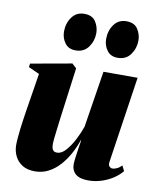

<svg xmlns="http://www.w3.org/2000/svg" viewBox="-86 -820 731 900"><g transform="rotate(10 280.0 -370.0)"><path d="M141.5 13Q104.5 13 80.8 -2.2Q57 -17.5 45.5 -41.8Q34 -66 34 -93.5Q34 -109 35.8 -128.8Q37.5 -148.5 40 -170.5Q42.5 -192.5 45.8 -214.2Q49 -236 52 -255.5L81.5 -440L29.5 -463.5L32 -480.5L227.5 -515.5L248.5 -496L220.5 -285.5Q217.5 -264.5 214.5 -240Q211.5 -215.5 208.8 -193Q206 -170.5 204.2 -153.8Q202.5 -137 202.5 -131Q202.5 -119 204.2 -110.2Q206 -101.5 211.8 -96.5Q217.5 -91.5 229 -91.5Q250 -91.5 270.2 -114.2Q290.5 -137 307.5 -170Q324.5 -203 335 -233.5L377.5 -502.5H540L478.5 -91Q476.5 -75.5 483.2 -69.2Q490 -63 497 -63Q506.5 -63 518.8 -68.8Q531 -74.5 541 -85.5L553.5 -60.5Q537 -40 512 -23.8Q487 -7.5 457 2Q427 11.5 395 11.5Q354 11.5 334.5 -5.5Q315 -22.5 315 -53Q315 -59 316.5 -71.5Q318 -84 320.2 -100Q322.5 -116 325.2 -133.8Q328 -151.5 330.5 -168H328.5Q317.5 -135 300 -102.8Q282.5 -70.5 259 -44.2Q235.5 -18 206 -2.5Q176.5 13 141.5 13ZM230.5 -578.5Q197 -578.5 179.8 -602.2Q162.5 -626 162.5 -656.5Q162.5 -696 183.8 -725.2Q205 -754.5 242.5 -754.5Q280.5 -754.5 296.8 -729.2Q313 -704 313 -675Q313 -638 291.8 -608.2Q270.5 -578.5 230.5 -578.5ZM431 -578.5Q397.5 -578.5 380.2 -602.2Q363 -626 363 -656.5Q363 -696 384.2 -725.2Q405.5 -754.5 443 -754.5Q481 -754.5 497.2 -729.2Q513.5 -704 513.5 -675Q513.5 -638 492.2 -608.2Q471 -578.5 431 -578.5Z"/></g></svg>

Font: Merriweather 144pt Black
Style: Italic
Weight: 900
Italic angle: -7.8°
Version: Version 2.101